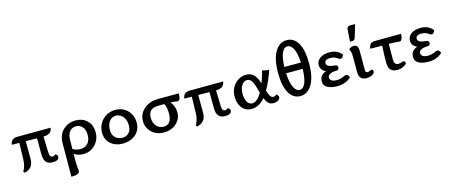

<svg xmlns="http://www.w3.org/2000/svg" viewBox="-54 -1433 5622 2395"><g transform="rotate(-15 2757.5 -235.5)"><path d="M94.2 41 77.6 24.4Q114.7 -35.2 117.7 -119.1L123 -335.9L26.9 -336.9Q35.2 -414.1 116.2 -416L548.8 -418Q541 -334 435.1 -334L440.9 -137.2Q442.4 -95.2 452.1 -79.6Q461.9 -64 481.9 -64Q501.5 -64 519 -83Q548.3 -66.4 548.3 -46.4Q548.3 5.9 461.9 5.9Q352.1 5.9 352.1 -126L351.1 -334L206.1 -335.9L207 -104.5Q207 14.6 94.2 41Z M641.6 240.2Q643.6 34.2 643.6 -189Q643.6 -296.9 708.3 -360.8Q772.9 -424.8 869.6 -424.8Q963.9 -424.8 1020.8 -367.9Q1077.6 -311 1077.6 -220.2Q1077.6 -124 1015.1 -59.1Q952.6 5.9 858.9 5.9Q790 5.9 742.7 -28.8L741.7 65.4Q741.7 110.4 745.6 147.7Q749.5 185.1 749.5 196.3Q749.5 240.2 641.6 240.2ZM841.8 -64Q904.8 -64 938.7 -104.5Q972.7 -145 972.7 -211.9Q972.7 -279.3 940.4 -316.2Q908.2 -353 857.9 -353Q806.6 -353 775.6 -314.7Q744.6 -276.4 744.6 -208L742.7 -90.8Q762.2 -78.1 789.3 -71Q816.4 -64 841.8 -64Z M1369.6 6.8Q1307.1 6.8 1258.3 -17.3Q1209.5 -41.5 1181.2 -84.2Q1152.8 -127 1152.8 -192.4Q1152.8 -256.8 1183.3 -309.6Q1213.9 -362.3 1266.8 -393.1Q1319.8 -423.8 1386.7 -423.8Q1448.7 -423.8 1497.6 -394.8Q1546.4 -365.7 1574.7 -315.9Q1603 -266.1 1603 -206.1Q1603 -136.2 1572.8 -90.6Q1542.5 -44.9 1490 -19Q1437.5 6.8 1369.6 6.8ZM1383.8 -64.9Q1422.9 -64.9 1448.5 -82.5Q1474.1 -100.1 1486.8 -127Q1499.5 -153.8 1499.5 -195.3Q1499.5 -241.2 1482.9 -276.4Q1466.3 -311.5 1437.5 -331.8Q1408.7 -352.1 1372.6 -352.1Q1334.5 -352.1 1308.3 -330.3Q1282.2 -308.6 1269 -274.7Q1255.9 -240.7 1255.9 -203.1Q1255.9 -152.3 1272.9 -124.3Q1290 -96.2 1319.1 -80.6Q1348.1 -64.9 1383.8 -64.9Z M1902.3 5.9Q1806.6 5.9 1744.6 -53Q1682.6 -111.8 1682.6 -198.2Q1682.6 -290 1751.2 -352.1Q1819.8 -414.1 1929.7 -417L2204.6 -418Q2204.6 -326.2 2167 -326.2Q2154.3 -326.2 2130.9 -330.6Q2107.4 -335 2076.7 -335Q2126.5 -270 2126.5 -194.8Q2126.5 -109.4 2062 -51.8Q1997.6 5.9 1902.3 5.9ZM1917.5 -64.9Q2019.5 -64.9 2021.5 -206.1Q2021.5 -285.6 1995.6 -335H1922.4Q1852.5 -335 1820.1 -305.4Q1787.6 -275.9 1787.6 -215.8Q1787.6 -145.5 1824.7 -105.2Q1861.8 -64.9 1917.5 -64.9Z M2321.8 41 2305.2 24.4Q2342.3 -35.2 2345.2 -119.1L2350.6 -335.9L2254.4 -336.9Q2262.7 -414.1 2343.8 -416L2776.4 -418Q2768.6 -334 2662.6 -334L2668.5 -137.2Q2669.9 -95.2 2679.7 -79.6Q2689.5 -64 2709.5 -64Q2729 -64 2746.6 -83Q2775.9 -66.4 2775.9 -46.4Q2775.9 5.9 2689.5 5.9Q2579.6 5.9 2579.6 -126L2578.6 -334L2433.6 -335.9L2434.6 -104.5Q2434.6 14.6 2321.8 41Z M3313.5 5.9Q3272.9 5.9 3248.3 -20.8Q3223.6 -47.4 3208.5 -87.9Q3129.9 5.9 3035.2 5.9Q2958 5.9 2912.1 -50.8Q2866.2 -107.4 2866.2 -192.9Q2866.2 -294.9 2928.2 -359.9Q2990.2 -424.8 3074.2 -424.8Q3136.7 -424.8 3173.1 -386.7Q3209.5 -348.6 3233.4 -272Q3263.2 -349.6 3282.2 -426.8Q3326.2 -410.2 3370.1 -410.2Q3325.7 -277.3 3264.2 -168.9Q3277.3 -124 3292.5 -97.4Q3307.6 -70.8 3332.5 -70.8Q3353.5 -70.8 3380.4 -90.8Q3402.3 -67.9 3402.3 -47.9Q3402.3 -29.3 3380.1 -11.7Q3357.9 5.9 3313.5 5.9ZM3059.6 -60.1Q3123 -60.1 3183.1 -165Q3157.2 -269 3133.3 -313.5Q3109.4 -357.9 3067.4 -357.9Q3027.3 -357.9 2999.3 -316.4Q2971.2 -274.9 2971.2 -205.1Q2971.2 -145.5 2993.9 -102.8Q3016.6 -60.1 3059.6 -60.1Z M3662.6 7.8Q3571.8 7.8 3519 -81.8Q3466.3 -171.4 3466.3 -342.8Q3466.3 -522.5 3523.9 -616.7Q3581.5 -710.9 3675.3 -710.9Q3766.1 -710.9 3818.8 -621.8Q3871.6 -532.7 3871.6 -360.8Q3871.6 -180.2 3813.5 -86.2Q3755.4 7.8 3662.6 7.8ZM3775.4 -395Q3769 -515.6 3739.3 -574.7Q3709.5 -633.8 3663.6 -633.8Q3619.1 -633.8 3592.3 -574.5Q3565.4 -515.1 3561.5 -395ZM3674.3 -68.8Q3720.2 -68.8 3746.8 -130.1Q3773.4 -191.4 3776.4 -313H3562.5Q3568.4 -189.9 3598.6 -129.4Q3628.9 -68.8 3674.3 -68.8Z M4140.6 7.8Q4064 7.8 4014.6 -18.1Q3965.3 -43.9 3965.3 -98.1Q3965.3 -181.2 4050.3 -210Q3981.4 -241.2 3981.4 -304.7Q3981.4 -359.4 4027.3 -392.8Q4073.2 -426.3 4151.4 -426.3Q4252.9 -426.3 4308.6 -353Q4291 -311.5 4268.1 -311.5Q4251 -311.5 4221.9 -333.3Q4192.9 -355 4140.6 -355Q4069.3 -355 4069.3 -306.2Q4069.3 -256.8 4177.2 -250Q4211.4 -248.5 4211.4 -215.8Q4211.4 -182.1 4177.2 -182.1Q4123 -182.1 4093.3 -165.3Q4063.5 -148.4 4063.5 -122.1Q4063.5 -98.1 4085.9 -82.5Q4108.4 -66.9 4153.3 -66.9Q4200.7 -66.9 4252.4 -91.8Q4267.6 -99.1 4279.3 -99.1Q4308.1 -99.1 4318.4 -56.2Q4245.6 7.8 4140.6 7.8Z M4516.6 5.9Q4422.4 5.9 4421.4 -97.7V-307.1Q4421.4 -360.8 4400.4 -399.4Q4429.7 -424.8 4464.4 -424.8Q4521.5 -424.8 4521.5 -349.1V-97.7Q4521.5 -64 4550.3 -64Q4564 -64 4579.8 -72.3Q4595.7 -80.6 4602.5 -80.6Q4623.5 -80.6 4623.5 -42Q4590.3 5.9 4516.6 5.9ZM4464.4 -487.8H4434.6L4444.3 -638.7Q4447.3 -683.6 4485.4 -683.6H4552.7L4503.4 -519Q4494.1 -487.8 4464.4 -487.8Z M4913.1 5.9Q4802.2 5.9 4802.2 -114.7Q4802.2 -225.6 4809.1 -335.9L4656.2 -336.9Q4664.1 -416 4732.9 -416L5075.2 -418Q5072.3 -329.1 5031.7 -329.1Q5019 -329.1 4989 -332.5Q4959 -335.9 4894.5 -335.9L4893.1 -137.2Q4893.1 -64 4945.3 -64Q4975.1 -64 5001.5 -76.7Q5007.3 -79.6 5012.7 -79.6Q5030.8 -79.6 5040.5 -47.9Q5021.5 -24.9 4988.8 -9.5Q4956.1 5.9 4913.1 5.9Z M5318.4 7.8Q5241.7 7.8 5192.4 -18.1Q5143.1 -43.9 5143.1 -98.1Q5143.1 -181.2 5228 -210Q5159.2 -241.2 5159.2 -304.7Q5159.2 -359.4 5205.1 -392.8Q5251 -426.3 5329.1 -426.3Q5430.7 -426.3 5486.3 -353Q5468.8 -311.5 5445.8 -311.5Q5428.7 -311.5 5399.7 -333.3Q5370.6 -355 5318.4 -355Q5247.1 -355 5247.1 -306.2Q5247.1 -256.8 5355 -250Q5389.2 -248.5 5389.2 -215.8Q5389.2 -182.1 5355 -182.1Q5300.8 -182.1 5271 -165.3Q5241.2 -148.4 5241.2 -122.1Q5241.2 -98.1 5263.7 -82.5Q5286.1 -66.9 5331.1 -66.9Q5378.4 -66.9 5430.2 -91.8Q5445.3 -99.1 5457 -99.1Q5485.8 -99.1 5496.1 -56.2Q5423.3 7.8 5318.4 7.8Z"/></g></svg>

Font: Bainsley
Style: Regular
Weight: 400
Designer: Paul James MIller
Foundry: High-Logic / Made with FontCreator
Version: Version 1.411;March 28, 2021;FontCreator 13.0.0.2683 64-bit